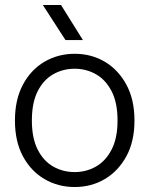

<svg xmlns="http://www.w3.org/2000/svg" viewBox="-20 -739 599 771"><path d="M280 12Q213 12 158.5 -20Q104 -52 72 -111.5Q40 -171 40 -255Q40 -339 72 -399Q104 -459 158.5 -491Q213 -523 280 -523Q347 -523 401 -491Q455 -459 487.5 -399Q520 -339 520 -255Q520 -171 487.5 -111.5Q455 -52 401 -20Q347 12 280 12ZM280 -48Q326 -48 365 -70Q404 -92 428 -138Q452 -184 452 -255Q452 -327 428 -373Q404 -419 365 -441Q326 -463 280 -463Q233 -463 194 -441Q155 -419 131.5 -373Q108 -327 108 -255Q108 -184 131.5 -138Q155 -92 194 -70Q233 -48 280 -48ZM225 -719 313 -578H243L152 -719Z"/></svg>

Font: TikTok Sans 24pt Light
Style: Regular
Weight: 300
Version: Version 4.000